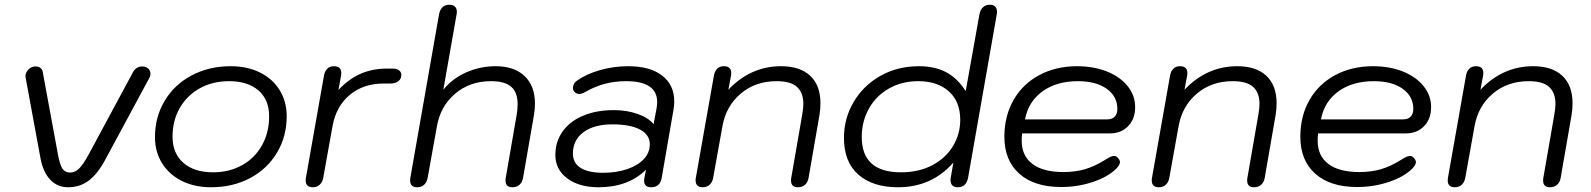

<svg xmlns="http://www.w3.org/2000/svg" viewBox="-20 -779 6703 809"><path d="M151 -110 88 -452Q85 -466 94.5 -479.5Q104 -493 117 -497Q122 -499 131 -499Q142 -499 150.5 -492.5Q159 -486 160 -476L224 -129Q232 -85 243 -68.5Q254 -52 275 -52Q296 -52 313 -68.5Q330 -85 353 -127L541 -476Q547 -487 557 -493Q567 -499 579 -499Q595 -499 604.5 -490Q614 -481 614 -468Q614 -459 610 -452L424 -107Q392 -47 354.5 -18.5Q317 10 267 10Q222 10 192 -21.5Q162 -53 151 -110Z M633 -201Q633 -286 674 -354.5Q715 -423 788 -461.5Q861 -500 952 -500Q1022 -500 1075.5 -473.5Q1129 -447 1158.5 -399Q1188 -351 1188 -289Q1188 -204 1147 -135.5Q1106 -67 1033.5 -28.5Q961 10 869 10Q800 10 746.5 -16.5Q693 -43 663 -91Q633 -139 633 -201ZM1114 -289Q1114 -359 1069 -398Q1024 -437 945 -437Q876 -437 822 -407Q768 -377 737.5 -324Q707 -271 707 -203Q707 -133 752.5 -93Q798 -53 878 -53Q946 -53 1000 -83Q1054 -113 1084 -167Q1114 -221 1114 -289Z M1268 -19Q1268 -26 1269 -30L1345 -460Q1348 -478 1358.5 -489Q1369 -500 1387 -500Q1418 -500 1418 -471Q1418 -464 1417 -460L1406 -400Q1448 -445 1498 -467.5Q1548 -490 1610 -490H1634Q1652 -490 1661.5 -482.5Q1671 -475 1671 -464Q1671 -446 1658 -436.5Q1645 -427 1624 -427H1596Q1511 -427 1453.5 -379Q1396 -331 1381 -247L1342 -30Q1339 -12 1327.5 -1Q1316 10 1298 10Q1268 10 1268 -19Z M1708 -19Q1708 -26 1709 -30L1830 -719Q1838 -759 1874 -759Q1888 -759 1896.5 -751.5Q1905 -744 1905 -729Q1905 -723 1904 -719L1848 -401Q1887 -449 1945.5 -474.5Q2004 -500 2068 -500Q2147 -500 2190.5 -458.5Q2234 -417 2234 -343Q2234 -318 2230 -295L2184 -30Q2181 -12 2169.5 -1Q2158 10 2139 10Q2110 10 2110 -18Q2110 -26 2111 -30L2157 -295Q2161 -318 2161 -340Q2161 -390 2134 -413.5Q2107 -437 2049 -437Q1960 -437 1898 -384.5Q1836 -332 1821 -247L1782 -30Q1778 -10 1766.5 0Q1755 10 1738 10Q1708 10 1708 -19Z M2320 -126Q2320 -182 2350.5 -225Q2381 -268 2437 -291.5Q2493 -315 2566 -315Q2621 -315 2666.5 -299Q2712 -283 2734 -256L2746 -320Q2749 -335 2749 -349Q2749 -437 2618 -437Q2525 -437 2449 -393Q2431 -383 2421 -383Q2410 -383 2402 -390.5Q2394 -398 2394 -408Q2394 -417 2398.5 -425.5Q2403 -434 2411 -439Q2452 -468 2509.5 -484Q2567 -500 2627 -500Q2719 -500 2770 -460.5Q2821 -421 2821 -352Q2821 -336 2818 -318L2768 -29Q2761 10 2724 10Q2694 10 2694 -17Q2694 -24 2695 -28L2702 -64Q2627 10 2502 10Q2420 10 2370 -27.5Q2320 -65 2320 -126ZM2718 -171Q2718 -211 2677 -233Q2636 -255 2560 -255Q2483 -255 2438.5 -222Q2394 -189 2394 -132Q2394 -92 2426.5 -71.5Q2459 -51 2522 -51Q2578 -51 2623 -66.5Q2668 -82 2693 -109Q2718 -136 2718 -171Z M2911 -19Q2911 -26 2912 -30L2988 -460Q2991 -478 3001.5 -489Q3012 -500 3030 -500Q3061 -500 3061 -471Q3061 -464 3060 -460L3049 -401Q3143 -500 3271 -500Q3351 -500 3394 -459.5Q3437 -419 3437 -344Q3437 -318 3433 -295L3387 -30Q3384 -12 3372.5 -1Q3361 10 3342 10Q3313 10 3313 -18Q3313 -26 3314 -30L3360 -295Q3365 -323 3365 -341Q3365 -388 3338.5 -412.5Q3312 -437 3252 -437Q3163 -437 3101 -384.5Q3039 -332 3024 -247L2985 -30Q2982 -12 2970.5 -1Q2959 10 2941 10Q2911 10 2911 -19Z M3536 -198Q3536 -280 3577 -349.5Q3618 -419 3690 -459.5Q3762 -500 3852 -500Q3919 -500 3967 -474.5Q4015 -449 4049 -395L4107 -719Q4111 -739 4122.5 -749Q4134 -759 4151 -759Q4166 -759 4173.5 -751Q4181 -743 4181 -729Q4181 -722 4180 -719L4059 -30Q4051 10 4016 10Q3985 10 3985 -21Q3985 -27 3986 -30L3997 -94Q3906 10 3764 10Q3657 10 3596.5 -43.5Q3536 -97 3536 -198ZM4026 -274Q4026 -351 3978 -394Q3930 -437 3849 -437Q3780 -437 3725.5 -406Q3671 -375 3641 -321Q3611 -267 3611 -202Q3611 -53 3776 -53Q3852 -53 3908.5 -83Q3965 -113 3995.5 -163.5Q4026 -214 4026 -274Z M4212 -203Q4212 -290 4250.5 -357.5Q4289 -425 4359 -462.5Q4429 -500 4518 -500Q4588 -500 4643.5 -478Q4699 -456 4731 -416.5Q4763 -377 4763 -328Q4763 -278 4733.5 -247.5Q4704 -217 4657 -217H4287Q4285 -206 4285 -186Q4285 -122 4330.5 -88Q4376 -54 4461 -54Q4511 -54 4553 -66.5Q4595 -79 4639 -107Q4662 -122 4674 -122Q4682 -122 4689 -115Q4699 -105 4699 -96Q4699 -84 4683 -68Q4649 -34 4585.5 -12.5Q4522 9 4451 9Q4338 9 4275 -47Q4212 -103 4212 -203ZM4645 -276Q4666 -276 4677 -287.5Q4688 -299 4688 -320Q4688 -373 4643 -405Q4598 -437 4522 -437Q4432 -437 4372.5 -394Q4313 -351 4299 -276Z M4833 -19Q4833 -26 4834 -30L4910 -460Q4913 -478 4923.5 -489Q4934 -500 4952 -500Q4983 -500 4983 -471Q4983 -464 4982 -460L4971 -401Q5065 -500 5193 -500Q5273 -500 5316 -459.5Q5359 -419 5359 -344Q5359 -318 5355 -295L5309 -30Q5306 -12 5294.5 -1Q5283 10 5264 10Q5235 10 5235 -18Q5235 -26 5236 -30L5282 -295Q5287 -323 5287 -341Q5287 -388 5260.5 -412.5Q5234 -437 5174 -437Q5085 -437 5023 -384.5Q4961 -332 4946 -247L4907 -30Q4904 -12 4892.5 -1Q4881 10 4863 10Q4833 10 4833 -19Z M5459 -203Q5459 -290 5497.5 -357.5Q5536 -425 5606 -462.5Q5676 -500 5765 -500Q5835 -500 5890.5 -478Q5946 -456 5978 -416.5Q6010 -377 6010 -328Q6010 -278 5980.5 -247.5Q5951 -217 5904 -217H5534Q5532 -206 5532 -186Q5532 -122 5577.5 -88Q5623 -54 5708 -54Q5758 -54 5800 -66.5Q5842 -79 5886 -107Q5909 -122 5921 -122Q5929 -122 5936 -115Q5946 -105 5946 -96Q5946 -84 5930 -68Q5896 -34 5832.5 -12.5Q5769 9 5698 9Q5585 9 5522 -47Q5459 -103 5459 -203ZM5892 -276Q5913 -276 5924 -287.5Q5935 -299 5935 -320Q5935 -373 5890 -405Q5845 -437 5769 -437Q5679 -437 5619.5 -394Q5560 -351 5546 -276Z M6080 -19Q6080 -26 6081 -30L6157 -460Q6160 -478 6170.5 -489Q6181 -500 6199 -500Q6230 -500 6230 -471Q6230 -464 6229 -460L6218 -401Q6312 -500 6440 -500Q6520 -500 6563 -459.5Q6606 -419 6606 -344Q6606 -318 6602 -295L6556 -30Q6553 -12 6541.5 -1Q6530 10 6511 10Q6482 10 6482 -18Q6482 -26 6483 -30L6529 -295Q6534 -323 6534 -341Q6534 -388 6507.5 -412.5Q6481 -437 6421 -437Q6332 -437 6270 -384.5Q6208 -332 6193 -247L6154 -30Q6151 -12 6139.5 -1Q6128 10 6110 10Q6080 10 6080 -19Z"/></svg>

Font: Kodchasan
Style: Italic
Weight: 400
Italic angle: -10°
Version: Version 1.000; ttfautohint (v1.6)